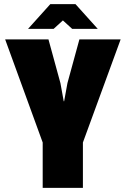

<svg xmlns="http://www.w3.org/2000/svg" viewBox="-20 -911 610 931"><path d="M187 -220 5 -720H215L273 -508L289 -420H291L307 -508L365 -720H565L382 -220V0H187ZM116 -771 224 -891H346L454 -771H330L285 -812L240 -771Z"/></svg>

Font: Protest Strike
Style: Regular
Weight: 400
Designer: Octavio Pardo
Foundry: Ashler Design
Version: Version 2.005; ttfautohint (v1.8.4.7-5d5b)